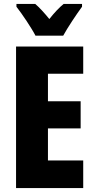

<svg xmlns="http://www.w3.org/2000/svg" viewBox="-20 -949 480 969"><path d="M159 -769H299C320 -808 366 -877 394 -915V-929H301C279 -911 256 -887 229 -853C202 -886 179 -911 158 -929H63V-915C90 -881 141 -805 159 -769ZM400 0V-139H222V-301H387V-438H222V-577H400V-714H61V0Z"/></svg>

Font: Noto Sans Bengali ExtraCondensed ExtraBold
Style: Regular
Weight: 800
Width: 2
Designer: Joana Ranito - Universal Thirst; Jelle Bosma - Monotype Design Team
Foundry: Universal Thirst ehf.
Version: Version 3.000